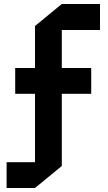

<svg xmlns="http://www.w3.org/2000/svg" viewBox="-20 -736 542 960"><path d="M155 -267V-606L289 -716V-396L156 -267ZM13 204V75H155V204ZM155 204V-267H289V94ZM56 -267V-396H155V-267ZM156 -267 289 -396H436V-267ZM289 -586V-716H480V-586Z"/></svg>

Font: Foldit SemiBold
Style: Regular
Weight: 600
Version: Version 1.003